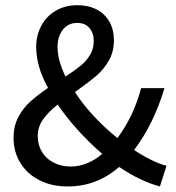

<svg xmlns="http://www.w3.org/2000/svg" viewBox="-20 -687 660 720"><path d="M426.8 -61Q343.3 12.2 233.9 12.2Q173.3 12.2 127.2 -11.5Q81.1 -35.2 55.9 -76.7Q30.8 -118.2 30.8 -170.4Q30.8 -213.4 48.1 -246.8Q65.4 -280.3 92.8 -305.2Q120.1 -330.1 160.2 -357.4Q115.7 -437.5 115.7 -510.7Q115.7 -554.7 134.8 -590.3Q153.8 -626 189 -646.7Q224.1 -667.5 270 -667.5Q311.5 -667.5 342.5 -651.4Q373.5 -635.3 390.4 -605.5Q407.2 -575.7 407.2 -536.1Q407.2 -492.7 387.5 -458.7Q367.7 -424.8 339.8 -401.4Q312 -377.9 261.2 -341.8Q289.6 -296.9 331.8 -251.5Q374 -206.1 420.4 -169.4Q480 -248.5 509.3 -356.4H596.7Q556.2 -221.2 482.9 -124.5Q553.2 -78.1 604.5 -65.4L579.6 12.2Q506.3 -7.3 426.8 -61ZM331.5 -533.2Q331.5 -562.5 315.4 -581.8Q299.3 -601.1 269.5 -601.1Q235.8 -601.1 215.8 -575.7Q195.8 -550.3 195.8 -510.3Q195.8 -461.9 225.6 -399.9Q261.2 -423.3 282.7 -440.9Q304.2 -458.5 317.9 -481.4Q331.5 -504.4 331.5 -533.2ZM363.3 -109.9Q315.9 -150.9 272.7 -198.5Q229.5 -246.1 196.3 -294.9Q160.2 -266.1 140.9 -238.5Q121.6 -210.9 121.6 -176.3Q121.6 -142.6 137.7 -116.7Q153.8 -90.8 182.1 -76.7Q210.4 -62.5 245.1 -62.5Q276.9 -62.5 307.1 -75Q337.4 -87.4 363.3 -109.9Z"/></svg>

Font: Varta SemiBold
Style: Regular
Weight: 600
Designer: Joana Correia, Viktoriya Grabowska, Eben Sorkin
Foundry: Sorkin Type
Version: Version 1.003; ttfautohint (v1.3) -l 8 -r 24 -G 200 -x 12 -H